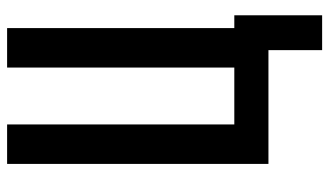

<svg xmlns="http://www.w3.org/2000/svg" viewBox="-213 -562 926 540"><g transform="rotate(-90 250.0 -292.0)"><path d="M379 151V0H59V-735H170V-96H330V-735H441V-96H477V151Z"/></g></svg>

Font: Iosevka
Style: Bold
Weight: 700
Monospace: yes
Designer: Belleve Invis
Foundry: Belleve Invis
Version: Version 32.5.0; ttfautohint (v1.8.4)